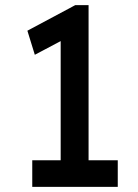

<svg xmlns="http://www.w3.org/2000/svg" viewBox="-20 -730 540 750"><path d="M217 -617 254 -589 116 -516 87 -610 274 -710H326V-49H217ZM106 0V-104H440V0Z"/></svg>

Font: Lexend
Style: Regular
Weight: 400
Designer: Thomas Jockin
Foundry: Lexend
Version: Version 1.000